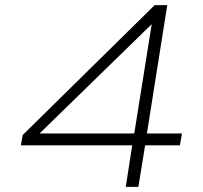

<svg xmlns="http://www.w3.org/2000/svg" viewBox="-20 -725 788 745"><path d="M468 0 493 -161H61L68 -201L580 -705H629L550 -207H686L678 -161H543L517 0ZM501 -207 572 -652H590L119 -193L115 -207Z"/></svg>

Font: Nunito Sans 10pt Expanded ExtraLight
Style: Italic
Weight: 250
Width: 7
Italic angle: -9°
Designer: Vernon Adams
Foundry: Vernon Adams
Version: Version 3.101;gftools[0.9.27]